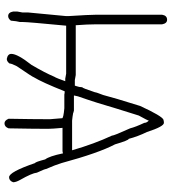

<svg xmlns="http://www.w3.org/2000/svg" viewBox="23 -749 735 821"><g transform="rotate(90 390.5 -338.5)"><path d="M505.4 -671.9Q521 -671.9 544.4 -599.6Q564 -559.1 573.7 -521.5Q580.1 -521.5 597.2 -462.9Q634.3 -392.6 677.2 -234.4Q685.1 -208 702.6 -168Q702.6 -162.6 718.3 -128.9Q720.2 -107.9 749.5 -56.6Q759.3 -39.1 759.3 -27.3Q752.9 -9.8 737.8 -9.8Q715.3 -9.8 677.2 -121.1Q672.9 -121.1 661.6 -164.1Q647.9 -182.1 636.2 -238.3V-240.2L626.5 -238.3H526.9V-236.3Q530.8 -193.8 530.8 -177.7V-166Q530.8 -113.3 528.8 -7.8Q522.5 9.8 507.3 9.8Q495.1 9.8 487.8 -7.8Q489.7 -112.3 489.7 -175.8V-185.5Q485.8 -229.5 485.8 -232.4V-236.3Q485.8 -242.2 442.9 -246.1H384.3Q376 -248 370.6 -248Q331.5 -149.9 310.1 -115.2Q310.1 -111.8 263.2 -43Q251.5 -20.5 251.5 -11.7Q242.7 0 231.9 0Q210.4 -3.9 210.4 -19.5Q210.4 -45.9 257.3 -105.5Q291 -162.6 308.1 -203.1Q313.5 -210.4 331.5 -261.7Q353 -298.3 353 -322.3Q356.9 -323.7 374.5 -377Q374.5 -382.3 386.2 -412.1Q397.9 -458 433.1 -570.3Q476.1 -663.6 491.7 -669.9Q499.5 -671.9 505.4 -671.9ZM495.6 -607.4Q495.6 -603 474.1 -564.5L444.8 -470.7Q419.4 -382.3 392.1 -304.7L388.2 -287.1H442.9Q488.8 -279.3 495.6 -279.3H622.6Q595.2 -374 560.1 -449.2Q560.1 -458.5 528.8 -527.3Q522.9 -550.8 505.4 -587.9Q505.4 -598.1 495.6 -607.4ZM64.5 -685.5Q80.1 -685.5 84 -664.1V-380.9Q84 -346.2 87.9 -294.9H300.8Q303.2 -294.9 322.3 -291H343.8Q346.7 -291 390.6 -287.1H453.1Q474.6 -283.7 474.6 -265.6Q474.6 -250 453.1 -246.1H392.6Q345.2 -250 339.8 -250H316.4Q297.4 -253.9 294.9 -253.9H89.8Q74.2 -90.3 74.2 -70.3V-56.6Q70.3 -42.5 68.4 -17.6Q59.6 -5.9 48.8 -5.9Q33.2 -5.9 29.3 -27.3V-44.9Q29.3 -47.4 33.2 -66.4V-89.8L48.8 -253.9V-263.7Q43 -354.5 43 -380.9V-664.1Q46.4 -685.5 64.5 -685.5Z"/></g></svg>

Font: CEF Fonts CJK
Style: Regular
Weight: 400
Designer: PartyBoss (派对大魔王)
Version: Release 2.25